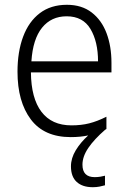

<svg xmlns="http://www.w3.org/2000/svg" viewBox="-20 -655 536 801"><path d="M324 32Q324 84 375 84Q388 84 399.5 82Q411 80 418 78V118Q408 121 395 123.5Q382 126 367 126Q324 126 300 104Q276 82 276 39Q276 5 296 -28Q316 -61 348 -90Q315 -83 275 -83Q164 -83 108.5 -157Q53 -231 53 -356Q53 -439 76.5 -502Q100 -565 146 -600Q192 -635 259 -635Q321 -635 362.5 -603Q404 -571 424.5 -516.5Q445 -462 445 -393V-353H109Q110 -245 153 -188.5Q196 -132 278 -132Q319 -132 352.5 -140.5Q386 -149 424 -168V-117Q422 -115 419 -114Q373 -74 348.5 -38Q324 -2 324 32ZM258 -587Q194 -587 155.5 -539.5Q117 -492 111 -399H389Q389 -481 357.5 -534Q326 -587 258 -587Z"/></svg>

Font: Noto Sans Telugu UI SemiCondensed Light
Style: Regular
Weight: 300
Width: 4
Designer: Jelle Bosma - Monotype Design Team
Foundry: Monotype Imaging Inc.
Version: Version 2.005; ttfautohint (v1.8.4.7-5d5b)